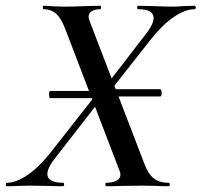

<svg xmlns="http://www.w3.org/2000/svg" viewBox="-49 -645 698 665"><path d="M511 -324Q511 -311 506 -311H311V-336H506Q508 -336 509.5 -332Q511 -328 511 -324ZM121 -318Q121 -330 125 -330H311V-305H125Q121 -305 121 -318ZM320 -12Q340 -12 354 -19Q368 -26 368 -39Q368 -47 366 -51L178 -542Q164 -580 146.5 -596.5Q129 -613 102 -613Q99 -613 99 -619Q99 -625 102 -625Q114 -625 138 -623L173 -622Q202 -622 250 -624L298 -625Q301 -625 301 -619Q301 -613 298 -613Q280 -613 269 -606.5Q258 -600 258 -587Q258 -581 261 -573L449 -83Q463 -44 482.5 -28Q502 -12 535 -12Q539 -12 539 -6Q539 0 535 0Q510 0 496 -1L444 -2L369 -1Q350 0 320 0Q316 0 316 -6Q316 -12 320 -12ZM-25 -12Q6 -12 44.5 -37.5Q83 -63 124 -114L278 -310L294 -293L144 -100Q115 -64 115 -42Q115 -27 129.5 -19.5Q144 -12 169 -12Q173 -12 173 -6Q173 0 169 0Q139 0 121 -1L49 -2L11 -1Q-1 0 -25 0Q-29 0 -29 -6Q-29 -12 -25 -12ZM305 -331 453 -523Q483 -560 483 -583Q483 -613 430 -613Q426 -613 426 -619Q426 -625 430 -625L477 -624Q523 -622 550 -622Q564 -622 588 -624L624 -625Q629 -625 629 -619Q629 -613 624 -613Q593 -613 553.5 -586.5Q514 -560 473 -508L321 -315Z"/></svg>

Font: Cormorant Infant SemiBold
Style: Italic
Weight: 600
Italic angle: -10°
Designer: Christian Thalmann (Catharsis Fonts)
Foundry: Catharsis Fonts
Version: Version 4.000